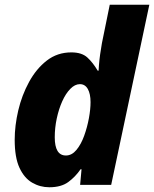

<svg xmlns="http://www.w3.org/2000/svg" viewBox="-20 -780 650 810"><path d="M188 10Q149 10 115.5 -9.5Q82 -29 62 -72.5Q42 -116 42 -190Q42 -250 57 -314Q72 -378 102.5 -434Q133 -490 177.5 -524.5Q222 -559 281 -559Q325 -559 348.5 -537.5Q372 -516 392 -482H396Q396 -486 397.5 -506Q399 -526 402.5 -551Q406 -576 410 -598L443 -760H610L449 0H318L324 -66H320Q298 -34 268 -12Q238 10 188 10ZM258 -124Q283 -124 302.5 -147.5Q322 -171 335 -207Q348 -243 355 -281Q362 -319 362 -349Q362 -384 350.5 -404.5Q339 -425 317 -425Q296 -425 276.5 -405Q257 -385 242.5 -352.5Q228 -320 219.5 -280.5Q211 -241 211 -201Q211 -124 258 -124Z"/></svg>

Font: Noto Sans Disp ExtBd
Style: Italic
Weight: 800
Italic angle: -12°
Designer: Monotype Design Team
Foundry: Monotype Imaging Inc.
Version: Version 2.000;GOOG;noto-source:20170915:90ef993387c0